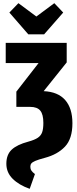

<svg xmlns="http://www.w3.org/2000/svg" viewBox="-20 -965 484 1209"><path d="M436 -189Q436 -91 389 -41.5Q342 8 262 29Q221 40 202.5 48Q184 56 177.5 64Q171 72 171 85Q171 99 178 109.5Q185 120 200 131L167 224Q99 200 59.5 160.5Q20 121 20 66Q20 9 53.5 -22.5Q87 -54 158 -73Q198 -84 218 -97.5Q238 -111 245.5 -132.5Q253 -154 253 -191Q253 -245 233.5 -268.5Q214 -292 170 -292H83V-388L223 -568H16V-695H400V-572L255 -391Q345 -387 390.5 -335Q436 -283 436 -189ZM378 -886 258 -749H158L39 -886L96 -945L209 -861L322 -945Z"/></svg>

Font: Fira Sans Compressed ExtraBold
Style: Regular
Weight: 800
Width: 1
Designer: bBox Type GmbH & Carrois Corporate GbR & Edenspiekermann AG
Foundry: bBox Type GmbH & Carrois Corporate GbR & Edenspiekermann AG
Version: Version 4.301